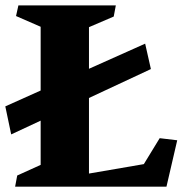

<svg xmlns="http://www.w3.org/2000/svg" viewBox="-31 -696 681 716"><path d="M629.9 -172.9 589.8 0H25.4L33.2 -41.5L120.6 -81.1V-246.1L10.7 -194.8L-11.2 -299.3L120.6 -358.4V-596.2L28.8 -636.2L37.6 -675.8H400.9L393.1 -634.3L300.8 -594.7V-439.5L510.3 -533.2L531.7 -438.5L300.8 -330.6V-48.8L505.4 -84L564.5 -180.7Z"/></svg>

Font: Vesper Libre Heavy
Style: Regular
Weight: 900
Designer: Robert Keller & Kimya Gandhi
Foundry: Mota Italic
Version: Version 1.058